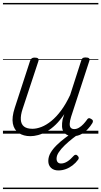

<svg xmlns="http://www.w3.org/2000/svg" viewBox="-20 -905 686 1300"><path d="M186 17Q139 17 107 -4.5Q75 -26 67 -68.5Q59 -111 80 -175L184 -494Q189 -506 195.5 -510.5Q202 -515 215 -515Q232 -515 238 -509Q244 -503 240 -491L133 -167Q119 -125 121 -94.5Q123 -64 142.5 -48.5Q162 -33 200 -33Q228 -33 260.5 -45.5Q293 -58 327 -85.5Q361 -113 393.5 -156.5Q426 -200 455 -262L530 -495Q534 -508 540 -512Q546 -516 559 -516Q576 -516 582.5 -510.5Q589 -505 585 -493L461 -113Q453 -87 452 -68Q451 -49 459 -40Q467 -31 483 -31Q499 -31 515 -40.5Q531 -50 544.5 -64.5Q558 -79 568 -93Q572 -101 579 -104Q586 -107 597 -100Q608 -94 609 -86.5Q610 -79 605 -71Q593 -51 574.5 -31Q556 -11 531 3Q506 17 476 17Q452 17 435.5 9Q419 1 410 -13.5Q401 -28 400 -49Q399 -70 404 -97L415 -132Q387 -90 357 -61Q327 -32 296.5 -15Q266 2 238 9.5Q210 17 186 17ZM375 249Q344 249 325.5 231.5Q307 214 307 185Q307 156 322.5 129.5Q338 103 364 77.5Q390 52 422 28Q454 4 487 -18L531 -16V-12Q503 8 473.5 31Q444 54 419 78Q394 102 378.5 125Q363 148 363 169Q363 184 370.5 193Q378 202 393 202Q414 202 435 189Q456 176 479 150Q484 144 491.5 143Q499 142 506 150Q512 156 513 162.5Q514 169 509 176Q493 198 471.5 214.5Q450 231 425.5 240Q401 249 375 249ZM0 365H646V375H0ZM0 -20H646V0H0ZM0 -505H646V-500H0ZM0 -885H646V-875H0Z"/></svg>

Font: Playwrite DK Uloopet Guides
Style: Regular
Weight: 400
Designer: Veronika Burian, José Scaglione
Foundry: TypeTogether
Version: Version 1.003